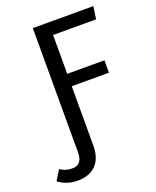

<svg xmlns="http://www.w3.org/2000/svg" viewBox="-234 -784 888 1091"><g transform="rotate(-20 210.0 -238.0)"><path d="M455 -613 466 -689H100V63C100 112 80 137 39 137C8 137 -9 130 -34 115L-71 175C-38 200 1 213 44 213C139 213 195 158 195 57V-303H420V-378H195V-613Z"/></g></svg>

Font: Fira Sans
Style: Regular
Weight: 400
Designer: Carrois Corporate & Edenspiekermann AG
Foundry: Carrois Corporate GbR & Edenspiekermann AG
Version: Version 4.203